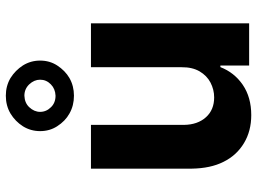

<svg xmlns="http://www.w3.org/2000/svg" viewBox="-132 -747 886 662"><g transform="rotate(-90 311.0 -416.0)"><path d="M410.2 -232.4V-545.4H561.5V0H416V-99.1H410.6Q392.1 -51.3 349.6 -22Q306.6 7.3 245.1 7.3Q190.4 7.3 148.9 -17.6Q106.4 -43 84 -88.4Q61.5 -132.8 60.5 -198.2V-545.4H211.4V-225.1Q211.9 -177.7 237.8 -148.9Q263.2 -120.6 306.2 -120.6Q333 -120.6 357.4 -133.3Q380.9 -145.5 396 -170.9Q410.6 -196.3 410.2 -232.4ZM312 -604Q277.8 -604 250.5 -619.6Q224.6 -633.8 206.5 -662.1Q189.9 -688 189.9 -720.7Q189.9 -752.9 206.5 -779.8Q223.6 -806.6 250.5 -822.8Q277.8 -838.9 312 -838.9Q345.7 -838.9 373 -822.8Q399.4 -806.2 416.5 -779.8Q433.1 -752.9 433.1 -720.7Q433.1 -688 416.5 -662.1Q398.4 -634.3 373 -619.6Q345.7 -604 312 -604ZM312 -667.5Q335.9 -668.5 351.1 -683.6Q367.2 -699.2 367.2 -720.7Q367.2 -741.2 351.1 -758.3Q335 -774.9 312 -774.9Q287.1 -773.9 272.5 -758.3Q256.3 -741.2 256.3 -720.7Q256.3 -699.2 272.5 -683.1Q287.6 -667.5 312 -667.5Z"/></g></svg>

Font: My Font
Style: Bold
Weight: 500
Designer: Rasmus Andersson
Foundry: rsms
Version: Version 0.001